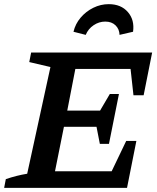

<svg xmlns="http://www.w3.org/2000/svg" viewBox="-41 -905 756 925"><path d="M-21 0 -13 -42Q40 -60 90 -68L202 -582L100 -606L109 -652H692L651 -446H602L588 -573H322L283 -372H441L488 -452H532L484 -212H440L424 -294H267L224 -80H497L567 -226H616L571 0ZM483 -885Q542 -885 575 -847Q608 -809 600 -752L535 -737Q534 -765 515.5 -783Q497 -801 466 -801Q436 -801 410 -783.5Q384 -766 372 -737L313 -752Q322 -790 347.5 -820Q373 -850 408.5 -867.5Q444 -885 483 -885Z"/></svg>

Font: Piazzolla SemiBold
Style: Italic
Weight: 600
Italic angle: -11.3°
Designer: Juan Pablo del Peral
Foundry: Huerta Tipografica
Version: Version 1.330